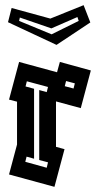

<svg xmlns="http://www.w3.org/2000/svg" viewBox="-20 -724 382 744"><path d="M15 -48 46 -164V-330L15 -338L54 -484L201 -444L212 -484L252 -473V-474V-473L332 -451L293 -305L197 -331V-155L230 -146L191 0ZM231 -390 265 -381 270 -401 236 -410ZM112 -109 83 -117 78 -97 161 -74 166 -95 132 -104V-375L161 -367L166 -387L84 -409L79 -389L112 -380ZM11 -638 25 -693 175 -652 304 -704 330 -637 199 -550ZM179 -614 57 -656 54 -643 180 -591 285 -643 280 -658Z"/></svg>

Font: Blaka Hollow
Style: Regular
Weight: 400
Designer: Mohamed Gaber
Foundry: Kief Type Foundry
Version: Version 1.003; ttfautohint (v1.8.4.7-5d5b)